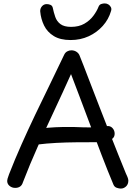

<svg xmlns="http://www.w3.org/2000/svg" viewBox="-20 -1083 806 1122"><path d="M114 -18Q109 -1 97.5 7Q86 15 69 15Q50 15 36 3.5Q22 -8 22 -26Q22 -31 24 -38.5Q26 -46 33 -65Q67 -152 105.5 -238.5Q144 -325 185.5 -412Q227 -499 270 -586.5Q313 -674 355 -763Q361 -776 372.5 -782.5Q384 -789 397 -789Q414 -789 427.5 -780Q441 -771 446 -756Q451 -744 468 -700.5Q485 -657 509 -594Q533 -531 561.5 -458Q590 -385 618.5 -312Q647 -239 672.5 -176Q698 -113 715 -71Q720 -61 725 -48.5Q730 -36 730 -28Q730 -6 716.5 6.5Q703 19 686 19Q676 19 662.5 14.5Q649 10 643 -4Q609 -85 574.5 -175Q540 -265 507 -353.5Q474 -442 445 -518.5Q416 -595 395 -650Q346 -541 296.5 -435.5Q247 -330 200.5 -226Q154 -122 114 -18ZM196 -238Q181 -237 163.5 -252Q146 -267 146 -286Q146 -299 155 -307.5Q164 -316 176.5 -321Q189 -326 200 -328Q222 -333 261 -336.5Q300 -340 352 -341Q404 -342 465 -339Q484 -338 504 -338.5Q524 -339 542.5 -340Q561 -341 576.5 -342.5Q592 -344 603 -346Q624 -349 637 -335Q650 -321 650 -302Q650 -285 639.5 -275Q629 -265 612 -260Q595 -255 576.5 -253.5Q558 -252 542 -252Q485 -252 426 -251.5Q367 -251 309.5 -248Q252 -245 196 -238ZM393 -849Q332 -849 294 -872.5Q256 -896 237.5 -934Q219 -972 215 -1016Q214 -1033 225 -1046Q236 -1059 253 -1059Q265 -1059 275 -1054.5Q285 -1050 288 -1039Q294 -1010 303 -984Q312 -958 333.5 -942Q355 -926 395 -926Q441 -926 473 -944.5Q505 -963 525.5 -990.5Q546 -1018 556 -1044Q561 -1056 571.5 -1059.5Q582 -1063 592 -1063Q604 -1063 613.5 -1057Q623 -1051 628 -1041Q633 -1031 629 -1019Q615 -970 580.5 -931.5Q546 -893 498 -871Q450 -849 393 -849Z"/></svg>

Font: Playpen Sans
Style: Regular
Weight: 400
Designer: Laura Meseguer, Veronika Burian, José Scaglione, Kostas Bartsokas, Vera Evstafieva, Tom Grace, Yorlmar Campos
Foundry: TypeTogether
Version: Version 2.000